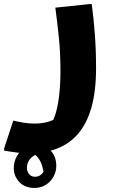

<svg xmlns="http://www.w3.org/2000/svg" viewBox="-64 -498 566 949"><path d="M1.6 98Q27.6 104.4 53.9 108.6Q80.1 112.8 106 112.8Q145.6 112.8 177.1 103Q208.6 93.2 224.3 82.9L182.8 123.7Q200.4 99 211.7 60.6Q223.1 22.3 228.9 -30.4Q234.8 -83.1 234.8 -149.6Q234.8 -236.2 226.8 -313.6Q218.9 -391 209.5 -460.2L378.7 -477.8H389.5Q398.9 -409.6 404.9 -328Q410.8 -246.3 410.8 -162Q410.8 -46.5 387.7 33.9Q364.6 114.2 321.3 164Q277.9 213.8 216.7 236.9Q155.4 260 78.4 260Q52.4 260 23.9 256.6Q-4.6 253.2 -24.1 249.8Q-43.6 246.4 -43.6 246.4V235.6ZM117.3 216.7Q154.2 216.7 184.2 244.7Q214.2 272.7 214.2 322.3Q214.2 350.8 200.3 375.6Q186.4 400.4 162.3 415.7Q138.1 430.9 106.6 430.9Q58 430.9 31 401.3Q4 371.6 4 332.7Q4 301.5 18.8 275.2Q33.5 248.9 59.3 232.8Q85.1 216.7 117.3 216.7ZM137.4 261.7Q114.3 263.2 99 274.4Q83.6 285.5 76.4 300.6Q69.1 315.6 69.1 330.2Q69.1 349.8 80.1 362.7Q91 375.7 108.6 375.7Q128.5 375.7 141 363.2Q153.4 350.8 160.6 334.5Q167.7 318.2 170.4 306.5L167.3 346.3L151.3 393.3Q154.2 380 152.3 360.3Q150.4 340.6 143.5 319.4Q136.6 298.1 124 281.5Q111.3 264.9 92.4 257.8Z"/></svg>

Font: Kufam
Style: Regular
Weight: 400
Designer: Wael Morcos, Artur Schmal
Foundry: Original Type
Version: Version 1.301; ttfautohint (v1.8.3)